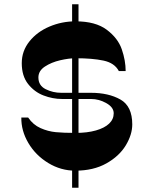

<svg xmlns="http://www.w3.org/2000/svg" viewBox="-20 -800 720 900"><path d="M537 -467Q517 -505 465 -516Q413 -527 335 -527Q303 -527 262 -517.5Q221 -508 190.5 -488Q160 -468 160 -437Q160 -399 194 -382Q228 -365 267 -365H406Q489 -365 544.5 -333.5Q600 -302 600 -217Q600 -169 569.5 -118.5Q539 -68 478.5 -34Q418 0 333 0Q265 0 206 -36Q147 -72 113 -129.5Q79 -187 80 -249H112Q135 -215 170 -199.5Q205 -184 241.5 -180.5Q278 -177 335 -177Q389 -177 429.5 -188.5Q470 -200 491.5 -220.5Q513 -241 513 -269Q513 -297 478.5 -316.5Q444 -336 407 -336H271Q227 -336 184 -352.5Q141 -369 111.5 -406.5Q82 -444 82 -504Q82 -561 118 -606Q154 -651 212 -675.5Q270 -700 334 -700Q428 -700 480.5 -660.5Q533 -621 551 -568.5Q569 -516 569 -467ZM318 -780H348V80H318Z"/></svg>

Font: Space Cowgirl
Style: Regular
Weight: 400
Designer: Valery Marier
Foundry: Valery Marier
Version: Version 1.000